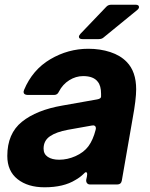

<svg xmlns="http://www.w3.org/2000/svg" viewBox="-20 -783 636 815"><path d="M11 -121Q11 -216 73 -266Q135 -316 245 -335L392 -361Q409 -364 409 -373V-385Q409 -419 395 -436Q377 -460 333 -460Q302 -460 274 -442.5Q246 -425 230 -394Q224 -380 210 -380H97Q89 -380 84.5 -383.5Q80 -387 80 -393Q80 -395 82 -401Q118 -487 193.5 -531.5Q269 -576 355 -576Q405 -576 448 -562Q491 -548 518 -520Q558 -479 558 -404Q558 -361 543 -280L497 -16Q494 0 478 0H362Q354 0 349.5 -5.5Q345 -11 346 -20L349 -34Q350 -38 350 -43Q350 -52 345 -52Q341 -52 336 -46Q320 -30 300 -19Q250 12 169 12Q98 12 54.5 -22.5Q11 -57 11 -121ZM300 -120Q336 -136 355.5 -162.5Q375 -189 386 -232L387 -238Q387 -246 382 -249Q377 -252 369 -250L268 -232Q219 -223 192 -204.5Q165 -186 165 -152Q165 -129 183 -117Q201 -105 231 -105Q266 -105 300 -120ZM330 -617Q315 -617 315 -627Q315 -632 321 -639L431 -754Q439 -763 453 -763H555Q570 -763 570 -753Q570 -747 563 -741L421 -625Q413 -617 399 -617Z"/></svg>

Font: Open Sauce Two ExtraBold Italic
Style: Regular
Weight: 800
Italic angle: -10°
Designer: Alfredo Marco Pradil
Foundry: Creative Sauce Fz LLC
Version: Version 1.477